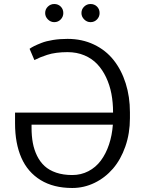

<svg xmlns="http://www.w3.org/2000/svg" viewBox="-20 -932 726 962"><path d="M318.2 -737.2Q391.3 -737.2 450.8 -708.8Q510.3 -680.4 549.5 -630.7Q588.8 -581 609.9 -514Q631 -447.1 631 -369.3V-339.8Q631 -263.8 608.1 -198.2Q585.2 -132.5 546 -87Q506.7 -41.5 453.8 -15.8Q400.9 9.9 342 9.9Q248.2 9.9 183.4 -29.8Q118.6 -69.6 87 -141.7Q55.4 -213.8 55.4 -313.9V-367.9H546.5V-369.3Q546.5 -418.3 538.2 -462.2Q529.8 -506 511.7 -544.4Q493.6 -582.7 467.3 -610.6Q441.1 -638.5 402.9 -654.7Q364.7 -670.8 318.2 -670.8Q289.1 -670.8 263.3 -667.4Q237.6 -664.1 216.3 -657.1Q195 -650.2 182 -644.7Q169 -639.2 152.3 -631L128.2 -687.5Q138.1 -694.6 151.3 -701.2Q164.4 -707.7 187.9 -717Q211.3 -726.2 245.4 -731.7Q279.5 -737.2 318.2 -737.2ZM545.5 -307.2H138.1V-291.5Q138.1 -250.4 144.5 -215.9Q150.9 -181.5 165.8 -151.1Q180.8 -120.7 203.7 -99.8Q226.6 -78.8 261.7 -66.9Q296.9 -55 342 -55Q386 -55 422.9 -74.2Q459.9 -93.4 485.3 -127.5Q510.7 -161.6 526.1 -207.6Q541.5 -253.6 545.5 -307.2ZM251.8 -821Q233.7 -821 220 -834.7Q206.3 -848.4 206.3 -866.5Q206.3 -885.7 219.8 -898.8Q233.3 -911.9 251.8 -911.9Q271.3 -911.9 284.3 -899Q297.2 -886 297.2 -866.5Q297.2 -848 284.1 -834.5Q271 -821 251.8 -821ZM433.6 -821Q415.5 -821 401.8 -834.7Q388.1 -848.4 388.1 -866.5Q388.1 -885.7 401.6 -898.8Q415.1 -911.9 433.6 -911.9Q453.1 -911.9 466.1 -899Q479 -886 479 -866.5Q479 -848 465.9 -834.5Q452.8 -821 433.6 -821Z"/></svg>

Font: Inter Light BETA
Style: Regular
Weight: 300
Designer: Rasmus Andersson
Foundry: rsms
Version: Version 3.011;git-f93a4a705